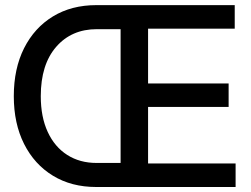

<svg xmlns="http://www.w3.org/2000/svg" viewBox="-20 -748 1004 768"><path d="M364.7 0Q265.6 0 191.7 -45.2Q117.7 -90.3 76.4 -172.1Q35.2 -253.9 35.2 -363.3Q35.2 -473.6 76.4 -555.4Q117.7 -637.2 191.9 -682.4Q266.1 -727.5 365.2 -727.5H918.9V-633.3H572.3V-414.1H894.5V-320.3H572.3V-94.2H922.4V0ZM366.2 -96.2H462.4V-631.3H367.2Q266.1 -631.3 204.6 -560.5Q143.1 -489.7 143.1 -363.3Q143.1 -280.3 170.9 -220.2Q198.7 -160.2 249 -128.2Q299.3 -96.2 366.2 -96.2Z"/></svg>

Font: Inter Tight Medium
Style: Regular
Weight: 500
Designer: Rasmus Andersson
Foundry: rsms
Version: Version 3.004; ttfautohint (v1.8.4.7-5d5b)